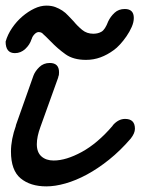

<svg xmlns="http://www.w3.org/2000/svg" viewBox="-85 -629 500 683"><path d="M316 -183Q336 -206 360 -206Q395 -206 395 -171Q395 -155 380 -136Q343 -93 303 -61Q263 -29 224 -8Q185 13 148 23.5Q111 34 80 34Q23 34 -11.5 5.5Q-46 -23 -46 -90Q-46 -133 -28 -183L-29 -182Q-13 -227 2.5 -271Q18 -315 34 -360Q40 -376 55 -390.5Q70 -405 92 -405Q125 -405 125 -372Q125 -367 124.5 -363Q124 -359 121 -353L123 -356Q107 -311 91 -267Q75 -223 59 -178Q46 -143 46 -116Q46 -87 62.5 -72.5Q79 -58 106 -58Q150 -58 206 -88.5Q262 -119 316 -182ZM65 -511Q63 -513 63 -513ZM27 -489Q21 -470 5 -455Q-11 -440 -32 -440Q-65 -440 -65 -481Q-58 -506 -42 -529.5Q-26 -553 -5.5 -570.5Q15 -588 37 -598.5Q59 -609 80 -609Q98 -609 111.5 -604Q125 -599 136.5 -591.5Q148 -584 157.5 -573.5Q167 -563 177 -553Q191 -536 207.5 -522.5Q224 -509 247 -509Q264 -509 276.5 -516.5Q289 -524 300 -553Q308 -570 322.5 -583.5Q337 -597 359 -597Q391 -597 391 -565Q391 -550 383.5 -533Q376 -516 365 -500Q354 -484 342 -471Q330 -458 320 -451Q297 -434 272.5 -425Q248 -416 221 -416Q176 -416 148 -436Q120 -456 96 -481Q87 -490 78.5 -498.5Q70 -507 65 -511H66Q59 -515 53 -515Q45 -515 37.5 -507Q30 -499 28 -491Z"/></svg>

Font: Discipuli Britannica Bold
Style: Regular
Weight: 700
Designer: Peter Wiegel
Foundry: Peter Wiegel
Version: Version 0.001 2009